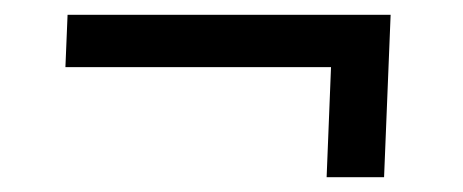

<svg xmlns="http://www.w3.org/2000/svg" viewBox="-20 -389 622 258"><path d="M496.1 -150.9H418.9L424.8 -298.8H67.9L70.8 -369.1H504.9Z"/></svg>

Font: Literata Book Medium
Style: Italic
Weight: 500
Italic angle: -3°
Designer: Latin by Veronika Burian and Jose Scaglione. Greek by Irene Vlachou. Cyrillic by Vera Evstafieva
Foundry: TypeTogether
Version: Version 1.003;PS 001.003;hotconv 1.0.88;makeotf.lib2.5.64775